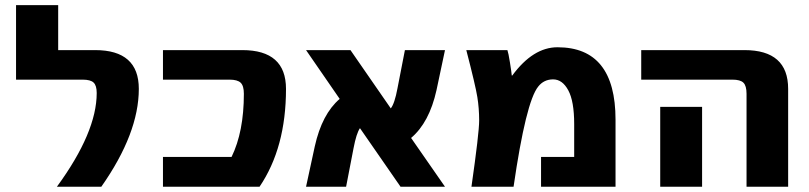

<svg xmlns="http://www.w3.org/2000/svg" viewBox="-20 -710 3077 730"><path d="M41 -407.2V-690.4H201.2V-519.5H341.8Q507.8 -519.5 507.8 -372.1Q507.8 -203.1 365.2 0H196.3Q347.7 -207 347.7 -356.4Q347.7 -384.8 335.9 -396Q324.2 -407.2 293.9 -407.2Z M599.6 0V-113.3H860.4Q907.2 -209 907.2 -353.5Q907.2 -383.8 895 -395.5Q882.8 -407.2 852.5 -407.2H599.6V-519.5H901.4Q1067.4 -519.5 1067.4 -372.1Q1067.4 -148.4 966.8 0Z M1143.6 0 1176.8 -153.3Q1204.1 -276.4 1271.5 -334L1143.6 -519.5H1312.5L1465.8 -297.9Q1480.5 -316.4 1491.2 -374L1519.5 -519.5H1671.9L1639.6 -367.2Q1612.3 -244.1 1543 -185.5L1671.9 0H1502.9L1348.6 -222.7Q1335 -203.1 1324.2 -146.5L1295.9 0Z M1752.9 -519.5H1909.2Q1913.1 -508.8 1918.9 -472.2Q1924.8 -435.5 1925.8 -422.9H1927.7Q2006.8 -530.3 2099.6 -530.3Q2320.3 -530.3 2320.3 -254.9V0H2037.1V-113.3H2163.1V-238.3Q2163.1 -325.2 2140.6 -366.7Q2118.2 -408.2 2083 -408.2Q2047.9 -408.2 2026.4 -380.9Q1979.5 -323.2 1932.6 0H1772.5Q1801.8 -205.1 1801.8 -251.5Q1801.8 -297.9 1794.9 -340.8Q1788.1 -383.8 1752.9 -519.5Z M2418 -407.2V-519.5H2810.5Q2976.6 -519.5 2976.6 -372.1V0H2818.4V-353.5Q2818.4 -383.8 2806.6 -395.5Q2794.9 -407.2 2764.6 -407.2ZM2490.2 0V-303.7H2649.4V0Z"/></svg>

Font: GenEi M Gothic v2 Heavy
Style: Regular
Weight: 800
Version: Version 2.0